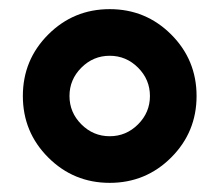

<svg xmlns="http://www.w3.org/2000/svg" viewBox="-20 -705 480 420"><path d="M354.5 -629.5Q410 -574 410 -495Q410 -416 354.5 -360.5Q299 -305 220 -305Q141 -305 85.5 -360.5Q30 -416 30 -495Q30 -574 85.5 -629.5Q141 -685 220 -685Q299 -685 354.5 -629.5ZM158 -557Q132 -531 132 -495Q132 -459 158 -433Q184 -407 220 -407Q256 -407 282 -433Q308 -459 308 -495Q308 -531 282 -557Q256 -583 220 -583Q184 -583 158 -557Z"/></svg>

Font: Hind Guntur
Style: Bold
Weight: 700
Designer: Manushi Parikh, Hitesh Malaviya
Foundry: Indian Type Foundry
Version: Version 1.002;PS 1.0;hotconv 1.0.86;makeotf.lib2.5.63406; tt